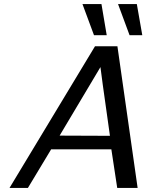

<svg xmlns="http://www.w3.org/2000/svg" viewBox="-20 -930 732 950"><path d="M388 -910H482L508 -756H445ZM564 -910H657L684 -756H621ZM27 0 450 -701H561L661 0H560L531 -191H233L118 0ZM275 -259 524 -258Q477 -590 477 -598Q305 -309 275 -259Z"/></svg>

Font: Coval
Style: Book Italic
Weight: 350
Foundry: Context Ltd
Version: Version 001.000